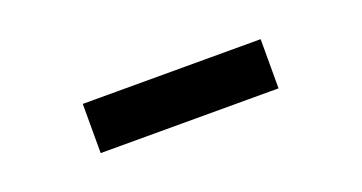

<svg xmlns="http://www.w3.org/2000/svg" viewBox="-23 -875 667 354"><g transform="rotate(-20 310.0 -698.0)"><path d="M135.5 -649.5H484.5V-746H135.5Z"/></g></svg>

Font: Monaspace Krypton ExtraBold
Style: Regular
Weight: 800
Designer: Riley Cran & the Lettermatic Team
Foundry: Lettermatic
Version: Version 1.101 (Monaspace Krypton)